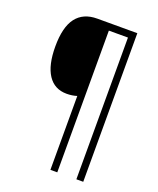

<svg xmlns="http://www.w3.org/2000/svg" viewBox="-160 -855 884 1077"><g transform="rotate(20 281.5 -316.5)"><path d="M274 -314Q246 -305 213 -305Q140 -305 101.5 -363.5Q63 -422 63 -533Q63 -649 105.5 -704.5Q148 -760 231 -760H470V127H429V-719H315V127H274Z"/></g></svg>

Font: Noto Sans Mono SemiCondensed Light
Style: Regular
Weight: 300
Width: 4
Designer: Monotype Design Team
Foundry: Monotype Imaging Inc.
Version: Version 2.014; ttfautohint (v1.8.4.7-5d5b)